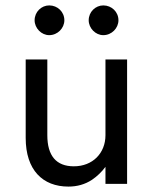

<svg xmlns="http://www.w3.org/2000/svg" viewBox="-20 -680 565 710"><path d="M308 -605C308 -576 333 -550 362 -550C393 -550 418 -576 418 -605C418 -636 393 -660 362 -660C333 -660 308 -636 308 -605ZM108 -605C108 -576 133 -550 162 -550C193 -550 218 -576 218 -605C218 -636 193 -660 162 -660C133 -660 108 -636 108 -605ZM370 0H450V-460H370V-180C370 -114 323 -65 253 -65C188 -65 155 -104 155 -180V-460H75V-170C75 -51 138 10 233 10C265 10 294 2 320 -15C339 -28 356 -44 370 -63Z"/></svg>

Font: Jost
Style: Regular
Weight: 400
Version: Version 3.710